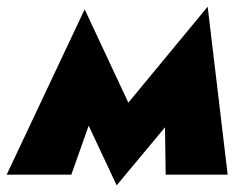

<svg xmlns="http://www.w3.org/2000/svg" viewBox="-48 -524 735 576"><path d="M-28 0H166L218 -147L302 32L447 -142L449 0H635L575 -504L337 -216L206 -496Z"/></svg>

Font: Jost* Black
Style: Italic
Weight: 900
Italic angle: -10°
Version: Version 3.7